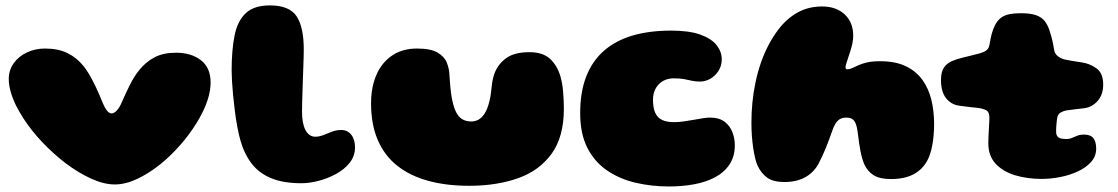

<svg xmlns="http://www.w3.org/2000/svg" viewBox="-20 -650 4146 712"><path d="M406 34Q365 34 317.5 12.2Q270 -9.5 223 -45Q200.5 -62 178.8 -81.8Q157 -101.5 136.8 -122.8Q116.5 -144 98.8 -166.5Q81 -189 66.2 -212Q51.5 -235 40 -257.5Q27 -284 19.8 -309Q12.5 -334 12.5 -356.5Q12.5 -390 30.8 -415.5Q49 -441 79.8 -455.5Q110.5 -470 147 -470Q196 -470 230 -453.2Q264 -436.5 288.5 -406.5Q297.5 -395.5 305.2 -383.2Q313 -371 320.2 -357.5Q327.5 -344 334.5 -329.2Q341.5 -314.5 348.2 -299Q355 -283.5 361.5 -267Q368.5 -250 376.8 -239.8Q385 -229.5 394 -229.5Q403 -229.5 413 -240Q423 -250.5 431 -269.5Q446.5 -305 462 -336Q477.5 -367 497 -391Q521 -420.5 553.2 -437.5Q585.5 -454.5 632.5 -454.5Q689 -454.5 725 -426.8Q761 -399 761 -344Q761 -318.5 753.2 -290.5Q745.5 -262.5 731 -233.5Q721 -213 708 -192.2Q695 -171.5 680 -151.2Q665 -131 648.2 -112Q631.5 -93 613.5 -75.5Q595.5 -58 576.5 -42.5Q534 -8 489.8 13Q445.5 34 406 34Z M1097.5 29.5Q1031 29.5 986 11Q941 -7.5 913.5 -43Q886 -78.5 871.5 -129.5Q865 -152.5 859.8 -180.8Q854.5 -209 850.8 -239.5Q847 -270 844.2 -298.8Q841.5 -327.5 840.2 -351Q839 -374.5 839 -389.5Q839 -464 849.8 -518Q860.5 -572 891.2 -601Q922 -630 981 -630Q1052.5 -630 1079.5 -590.2Q1106.5 -550.5 1106.5 -465.5Q1106.5 -455 1106 -438.2Q1105.5 -421.5 1104.8 -400.8Q1104 -380 1103.2 -357.2Q1102.5 -334.5 1101.8 -312.2Q1101 -290 1100.5 -270Q1100 -250 1100 -234.5Q1100 -214.5 1103 -197.8Q1106 -181 1112.2 -168.8Q1118.5 -156.5 1127.8 -149.8Q1137 -143 1149.5 -143Q1164 -143 1179.5 -149.2Q1195 -155.5 1211.5 -161.8Q1228 -168 1245 -168Q1268.5 -168 1282.5 -150.5Q1296.5 -133 1296.5 -103.5Q1296.5 -71.5 1276.8 -46.5Q1257 -21.5 1226 -4.8Q1195 12 1160.8 20.8Q1126.5 29.5 1097.5 29.5Z M1720 39Q1636 39 1568.8 20.8Q1501.5 2.5 1454 -34.8Q1406.5 -72 1381.2 -130Q1356 -188 1356 -267.5Q1356 -289.5 1358.8 -310Q1361.5 -330.5 1367.2 -349Q1373 -367.5 1381 -383.5Q1401.5 -423.5 1438.2 -446.8Q1475 -470 1526.5 -470Q1577.5 -470 1602.8 -455Q1628 -440 1636.8 -418Q1645.5 -396 1646.5 -375.5Q1647.5 -362.5 1648.2 -350.8Q1649 -339 1650 -328.2Q1651 -317.5 1652.2 -307.8Q1653.5 -298 1655 -289Q1661 -256 1670.2 -236.5Q1679.5 -217 1693.8 -208.2Q1708 -199.5 1728 -199.5Q1741 -199.5 1753.8 -206Q1766.5 -212.5 1777.2 -229Q1788 -245.5 1795 -275Q1798.5 -289 1800.2 -302.2Q1802 -315.5 1803.2 -328.2Q1804.5 -341 1807 -353.5Q1809.5 -366 1814 -378.5Q1827 -412.5 1857.2 -434.5Q1887.5 -456.5 1943.5 -456.5Q1993 -456.5 2019.8 -431.8Q2046.5 -407 2058.5 -366Q2062 -353.5 2064.5 -339.5Q2067 -325.5 2068.2 -310.2Q2069.5 -295 2070.2 -279Q2071 -263 2071 -246.5Q2071 -142.5 2025.5 -79.8Q1980 -17 1900.8 11Q1821.5 39 1720 39Z M2461 41.5Q2395.5 41.5 2336.2 27.5Q2277 13.5 2230.8 -18.2Q2184.5 -50 2158 -102Q2131.5 -154 2131.5 -230.5Q2131.5 -308 2153.5 -365.2Q2175.5 -422.5 2218.5 -460.8Q2261.5 -499 2324.5 -517.8Q2387.5 -536.5 2469 -536.5Q2535.5 -536.5 2576.8 -521.8Q2618 -507 2637.2 -482.8Q2656.5 -458.5 2656.5 -429.5Q2656.5 -406.5 2644.8 -387.8Q2633 -369 2614.5 -358.2Q2596 -347.5 2576 -347.5Q2559.5 -347.5 2546.2 -350.5Q2533 -353.5 2517.5 -356.5Q2502 -359.5 2479 -359.5Q2462 -359.5 2448 -354Q2434 -348.5 2423.5 -338Q2413 -327.5 2407.2 -312.8Q2401.5 -298 2401.5 -280Q2401.5 -249.5 2410 -231.2Q2418.5 -213 2435.8 -205Q2453 -197 2479 -197Q2495 -197 2513.8 -199.5Q2532.5 -202 2551.5 -205.5Q2570.5 -209 2586.5 -211.5Q2602.5 -214 2612.5 -214Q2647.5 -214 2667.8 -198Q2688 -182 2696.5 -158.5Q2705 -135 2705 -112.5Q2705 -69.5 2685.2 -40Q2665.5 -10.5 2631.5 7.5Q2597.5 25.5 2553.5 33.5Q2509.5 41.5 2461 41.5Z M2888.5 25Q2847.5 25 2825 8.8Q2802.5 -7.5 2789.5 -35.5Q2784.5 -46 2780.5 -62.8Q2776.5 -79.5 2773.2 -100.8Q2770 -122 2768.2 -146Q2766.5 -170 2766.5 -195Q2766.5 -232.5 2770.2 -270.5Q2774 -308.5 2781.8 -345.2Q2789.5 -382 2801.5 -416.8Q2813.5 -451.5 2830 -483Q2846.5 -514.5 2867.5 -542Q2898 -581.5 2938 -603.8Q2978 -626 3029 -626Q3081 -626 3112.5 -596.5Q3144 -567 3144 -517.5Q3144 -503.5 3141 -489.2Q3138 -475 3133.8 -461.8Q3129.5 -448.5 3125.5 -436.5Q3121.5 -424.5 3118.5 -415.2Q3115.5 -406 3115.5 -400.5Q3115.5 -393 3122.5 -393Q3131 -393 3140.5 -397.5Q3150 -402 3163 -408Q3176 -414 3195.5 -418.5Q3215 -423 3243.5 -423Q3300.5 -423 3339 -404.5Q3377.5 -386 3400.8 -353.5Q3424 -321 3434 -279Q3444 -237 3444 -190Q3444 -168.5 3442.2 -148.5Q3440.5 -128.5 3437.2 -111.2Q3434 -94 3429.2 -79.5Q3424.5 -65 3418.5 -54Q3400 -20.5 3366.8 -3.2Q3333.5 14 3283.5 14Q3242.5 14 3219.8 -0.2Q3197 -14.5 3185 -41Q3180.5 -51.5 3177 -63.8Q3173.5 -76 3170.8 -90.2Q3168 -104.5 3165.8 -120.2Q3163.5 -136 3161.5 -153Q3159.5 -169 3156.8 -180.5Q3154 -192 3149.5 -199.2Q3145 -206.5 3137.5 -210.2Q3130 -214 3118.5 -214Q3109 -214 3101.5 -211.5Q3094 -209 3088 -203.5Q3082 -198 3076.8 -189Q3071.5 -180 3067 -167Q3060 -147 3054.2 -131.5Q3048.5 -116 3043 -102.5Q3037.5 -89 3031 -75Q3024.5 -61 3016 -44Q2998.5 -11 2966.5 7Q2934.5 25 2888.5 25Z M3842.5 13.5Q3789.5 13.5 3744.5 0Q3699.5 -13.5 3672.2 -42.8Q3645 -72 3645 -119Q3645 -129 3645.5 -139.5Q3646 -150 3646.5 -160.2Q3647 -170.5 3647.5 -180Q3648 -189.5 3648.5 -198.2Q3649 -207 3649 -214Q3649 -236 3635.2 -242.2Q3621.5 -248.5 3601 -250.5Q3590.5 -251.5 3580.8 -252.5Q3571 -253.5 3560.8 -255Q3550.5 -256.5 3537.5 -258Q3507 -262 3488.2 -286Q3469.5 -310 3469.5 -353Q3469.5 -383.5 3480.5 -399.5Q3491.5 -415.5 3509.8 -423.2Q3528 -431 3548.5 -436Q3567.5 -440.5 3584.5 -444.8Q3601.5 -449 3614.5 -452.5Q3627.5 -456 3637.2 -462.8Q3647 -469.5 3649.5 -485.5Q3651.5 -497 3653.5 -507Q3655.5 -517 3658 -526Q3660.5 -535 3663.5 -542.5Q3676 -575 3697.8 -588Q3719.5 -601 3765 -601Q3800.5 -601 3821.8 -593.8Q3843 -586.5 3855 -570.8Q3867 -555 3874.5 -528.5Q3877.5 -519 3879.5 -511.8Q3881.5 -504.5 3883 -497.5Q3884.5 -490.5 3886 -483Q3887.5 -475.5 3889 -465.5Q3891.5 -450 3903.5 -441Q3915.5 -432 3930.5 -429Q3943 -426.5 3952.2 -424.8Q3961.5 -423 3970.8 -421.8Q3980 -420.5 3992 -418.5Q4020.5 -414.5 4045.8 -396.8Q4071 -379 4071 -336Q4071 -299 4050.2 -275.5Q4029.5 -252 3999.5 -248.5Q3982.5 -246.5 3964.8 -244.5Q3947 -242.5 3934.5 -240.5Q3924.5 -239 3913.5 -232.8Q3902.5 -226.5 3900 -210.5Q3899.5 -205.5 3898.8 -200.5Q3898 -195.5 3897.8 -190.5Q3897.5 -185.5 3897 -180.5Q3896.5 -175.5 3896.5 -170.5Q3896.5 -165.5 3896.5 -160Q3896.5 -149 3903.5 -141.8Q3910.5 -134.5 3934.5 -134.5Q3946 -134.5 3955.8 -138.8Q3965.5 -143 3975.8 -147Q3986 -151 3999 -151Q4024 -151 4034.5 -137.8Q4045 -124.5 4045 -99Q4045 -70.5 4026.2 -49.5Q4007.5 -28.5 3977.5 -14.5Q3947.5 -0.5 3912 6.5Q3876.5 13.5 3842.5 13.5Z"/></svg>

Font: Gluten Black
Style: Regular
Weight: 900
Designer: Tyler Finck
Foundry: Etcetera Type Company
Version: Version 1.300